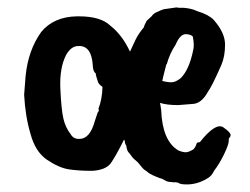

<svg xmlns="http://www.w3.org/2000/svg" viewBox="-20 -456 673 517"><path d="M500 -320Q504 -335 499 -358Q492 -364 480 -364Q465 -364 453 -336Q437 -312 429 -283H428Q417 -241 417 -238Q433 -234 443 -234.5Q453 -235 466 -245Q489 -267 500 -320ZM228 -295Q221 -335 189 -332Q171 -331 158 -308Q140 -273 142.5 -217.5Q145 -162 150.5 -137.5Q156 -113 170 -95Q178 -81 194 -82Q222 -82 235 -129L243 -153Q248 -158 245 -163Q255 -188 256 -222Q246 -229 244 -235Q238 -252 238 -258Q231 -263 230 -277Q229 -291 228 -295ZM497 -176 460 -173Q429 -173 411 -179L414 -160Q417 -77 460 -51Q472 -46 480 -46Q488 -46 501 -54Q505 -58 508 -65Q509 -74 518 -73Q559 -125 580 -114Q601 -100 601 -92Q601 -88 596 -83V-77Q596 -67 583.5 -41Q571 -15 557 3Q550 18 539 24Q507 44 471 40Q463 39 460 36Q452 34 448 35L440 34Q431 34 425 30Q415 24 411 24Q385 14 379.5 9Q374 4 370 2Q366 0 351 -19Q338 -30 336 -33Q330 -42 326 -46Q322 -50 320 -64Q316 -69 316 -77Q314 -79 314 -80Q292 -36 278 -16Q264 2 228 4Q192 4 165.5 0Q139 -4 107 -25.5Q75 -47 62 -96Q48 -143 45 -201L49 -252Q56 -321 91 -370Q125 -411 187 -412H193Q251 -412 277 -387Q309 -362 330 -317L345 -349Q352 -364 367 -382Q368 -387 375 -400L388 -412Q394 -421 406 -425Q420 -432 427 -432L455 -436Q460 -435 462 -435H475Q497 -433 511 -426Q541 -417 555 -403Q586 -368 586 -336Q586 -304 576 -281Q551 -224 540 -209Q522 -176 497 -176Z"/></svg>

Font: Caveat Brush
Style: Regular
Weight: 400
Designer: Pablo Impallari
Foundry: Creative Lab NY
Version: Version 1.096; ttfautohint (v1.3)